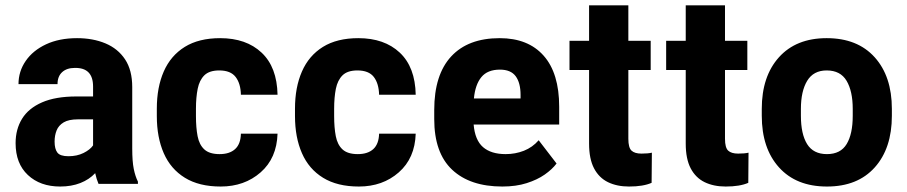

<svg xmlns="http://www.w3.org/2000/svg" viewBox="-20 -679 3351 709"><path d="M468.3 -130.9Q468.3 -83 473.9 -55.4Q479.5 -27.8 489.3 -8.3V0H343.8Q336.4 -17.1 331.5 -39.6Q309.6 -16.1 276.9 -3.2Q244.1 9.8 202.1 9.8Q128.4 9.8 83 -32.7Q37.6 -75.2 37.6 -150.4Q37.6 -201.7 61.5 -240.5Q85.4 -279.3 135.3 -301Q185.1 -322.8 262.2 -322.8H323.7V-359.4Q323.7 -429.7 255.9 -428.2Q226.6 -428.2 209.5 -412.6Q192.4 -397 192.4 -368.2H48.3Q48.3 -415.5 75 -454.1Q101.6 -492.7 150.1 -515.4Q198.7 -538.1 264.6 -538.1Q323.2 -538.1 369.4 -518.8Q415.5 -499.5 441.9 -459.7Q468.3 -419.9 468.3 -357.4ZM232.9 -102.1Q264.2 -102.1 288.3 -114Q312.5 -126 323.7 -142.1V-238.3H268.1Q233.9 -238.3 215.1 -227.1Q196.3 -215.8 189 -197.3Q181.6 -178.7 181.6 -156.2Q181.6 -128.9 191.9 -115.5Q202.1 -102.1 232.9 -102.1Z M869.6 -185.5H1004.9Q1002 -94.7 942.4 -42.5Q882.8 9.8 794.9 9.8Q715.3 9.8 662.8 -22.5Q610.4 -54.7 584.7 -113.3Q559.1 -171.9 559.1 -250.5V-277.8Q559.1 -356.4 584.7 -415Q610.4 -473.6 662.4 -505.9Q714.4 -538.1 793 -538.1Q889.2 -538.1 946 -484.6Q1002.9 -431.2 1004.9 -329.1H869.6Q868.7 -370.6 850.1 -394.8Q831.5 -418.9 789.6 -418.9Q752.9 -418.9 734.6 -400.9Q716.3 -382.8 710 -351.1Q703.6 -319.3 703.6 -277.8V-250.5Q703.6 -207.5 709.7 -176Q715.8 -144.5 734.6 -127.2Q753.4 -109.9 791 -109.9Q827.6 -109.9 848.1 -128.4Q868.7 -147 869.6 -185.5Z M1379.9 -185.5H1515.1Q1512.2 -94.7 1452.6 -42.5Q1393.1 9.8 1305.2 9.8Q1225.6 9.8 1173.1 -22.5Q1120.6 -54.7 1095 -113.3Q1069.3 -171.9 1069.3 -250.5V-277.8Q1069.3 -356.4 1095 -415Q1120.6 -473.6 1172.6 -505.9Q1224.6 -538.1 1303.2 -538.1Q1399.4 -538.1 1456.3 -484.6Q1513.2 -431.2 1515.1 -329.1H1379.9Q1378.9 -370.6 1360.4 -394.8Q1341.8 -418.9 1299.8 -418.9Q1263.2 -418.9 1244.9 -400.9Q1226.6 -382.8 1220.2 -351.1Q1213.9 -319.3 1213.9 -277.8V-250.5Q1213.9 -207.5 1220 -176Q1226.1 -144.5 1244.9 -127.2Q1263.7 -109.9 1301.3 -109.9Q1337.9 -109.9 1358.4 -128.4Q1378.9 -147 1379.9 -185.5Z M2044.9 -284.7V-219.2H1729Q1733.9 -161.6 1763.7 -135.7Q1793.5 -109.9 1847.2 -109.9Q1882.8 -109.9 1914.6 -122.3Q1946.3 -134.8 1969.2 -161.1L2035.2 -75.2Q2019 -53.7 1991.5 -34.4Q1963.9 -15.1 1924.8 -2.7Q1885.7 9.8 1835 9.8Q1715.8 9.8 1649.7 -52.2Q1583.5 -114.3 1583.5 -239.3V-272.9Q1583.5 -402.8 1646 -470.5Q1708.5 -538.1 1825.2 -538.1Q1930.2 -538.1 1987.5 -473.4Q2044.9 -408.7 2044.9 -284.7ZM1902.3 -315.4V-328.1Q1902.3 -373 1884.3 -397.5Q1866.2 -421.9 1826.2 -421.9Q1780.3 -421.9 1757.6 -394.3Q1734.9 -366.7 1730 -315.4Z M2348.6 -111.8Q2373 -111.8 2387.2 -115.2L2386.2 -3.9Q2355.5 9.8 2302.7 9.8Q2258.3 9.8 2225.1 -6.3Q2191.9 -22.5 2173.6 -57.4Q2155.3 -92.3 2155.3 -148.9V-420.4H2083V-528.3H2155.3V-659.2H2300.3V-528.3H2382.8V-420.4H2300.3V-166.5Q2300.3 -133.8 2312 -122.8Q2323.7 -111.8 2348.6 -111.8Z M2705.6 -111.8Q2730 -111.8 2744.1 -115.2L2743.2 -3.9Q2712.4 9.8 2659.7 9.8Q2615.2 9.8 2582 -6.3Q2548.8 -22.5 2530.5 -57.4Q2512.2 -92.3 2512.2 -148.9V-420.4H2439.9V-528.3H2512.2V-659.2H2657.2V-528.3H2739.7V-420.4H2657.2V-166.5Q2657.2 -133.8 2668.9 -122.8Q2680.7 -111.8 2705.6 -111.8Z M2793 -276.9Q2793 -397 2856.4 -467.5Q2919.9 -538.1 3032.7 -538.1Q3146.5 -538.1 3210 -467.5Q3273.4 -397 3273.4 -276.9V-251.5Q3273.4 -131.3 3210.2 -60.8Q3147 9.8 3033.7 9.8Q2920.4 9.8 2856.7 -60.8Q2793 -131.3 2793 -251.5ZM2937.5 -251.5Q2937.5 -184.1 2960.4 -147Q2983.4 -109.9 3033.7 -109.9Q3084 -109.9 3106.4 -147Q3128.9 -184.1 3128.9 -251.5V-276.9Q3128.9 -342.3 3106.2 -380.6Q3083.5 -418.9 3032.7 -418.9Q2983.9 -418.9 2960.7 -380.6Q2937.5 -342.3 2937.5 -276.9Z"/></svg>

Font: Robert Sans Black
Style: Regular
Weight: 900
Designer: Christian Robertson (extended by Adam Twardoch)
Foundry: Google
Version: Version 12.135;April 2, 2019;FontCreator 11.5.0.2425 64-bit;